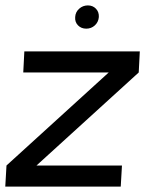

<svg xmlns="http://www.w3.org/2000/svg" viewBox="-50 -690 578 710"><path d="M463 -422 85 -78H401L396.5 0H-30.5L-26 -78L352 -422H36L40 -500H467ZM269 -584Q250.5 -584 238.5 -596.2Q226.5 -608.5 228 -627Q229 -645.5 242.8 -657.8Q256.5 -670 275 -670Q293 -670 304.8 -657.8Q316.5 -645.5 315.5 -627Q314 -608.5 300.8 -596.2Q287.5 -584 269 -584Z"/></svg>

Font: Urbanist
Style: Italic
Weight: 400
Italic angle: -8°
Designer: Corey Hu
Foundry: Corey Hu
Version: Version 1.330; ttfautohint (v1.8.4.7-5d5b)